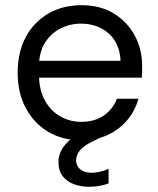

<svg xmlns="http://www.w3.org/2000/svg" viewBox="-20 -528 609 739"><path d="M292 12Q221 12 166 -20.5Q111 -53 79.5 -111.5Q48 -170 48 -248Q48 -327 79 -385Q110 -443 165.5 -475.5Q221 -508 294 -508Q367 -508 419 -475.5Q471 -443 499 -390.5Q527 -338 527 -276Q527 -266 527 -254.5Q527 -243 526 -229H111V-294H444Q441 -361 398.5 -399Q356 -437 292 -437Q249 -437 212 -418Q175 -399 152.5 -362.5Q130 -326 130 -271V-243Q130 -182 153 -141Q176 -100 213 -79.5Q250 -59 292 -59Q344 -59 379 -83Q414 -107 430 -148H513Q500 -102 470 -66Q440 -30 395.5 -9Q351 12 292 12ZM323 191Q293 191 266 181.5Q239 172 222 151Q205 130 205 96Q205 72 216 50.5Q227 29 252.5 8Q278 -13 321 -32L374 -55L395 -12L337 16Q302 33 287.5 51Q273 69 273 88Q273 111 289.5 124Q306 137 333 137Q347 137 364.5 133Q382 129 398 122V178Q382 184 362.5 187.5Q343 191 323 191Z"/></svg>

Font: DM Sans 24pt
Style: Regular
Weight: 400
Designer: Colophon Foundry, Jonny Pinhorn
Foundry: Colophon Foundry
Version: Version 4.004;gftools[0.9.30]